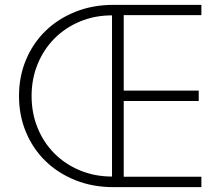

<svg xmlns="http://www.w3.org/2000/svg" viewBox="-20 -770 910 790"><path d="M446.4 0Q361.4 0 290 -28.6Q218.6 -57.3 167 -107.5Q115.5 -157.7 86.8 -226.4Q58.2 -295 58.2 -375Q58.2 -455 86.8 -523.6Q115.5 -592.3 167 -642.5Q218.6 -692.7 290 -721.4Q361.4 -750 446.4 -750H808.6V-707.7H489.1V-397.3H797.7V-354.5H489.1V-42.7H808.6V0ZM440.9 -706.8Q370 -706.8 309.3 -681.6Q248.6 -656.4 204.3 -611.8Q160 -567.3 135 -506.6Q110 -445.9 110 -375Q110 -304.1 134.8 -243.6Q159.5 -183.2 203.9 -138.6Q248.2 -94.1 308.9 -68.9Q369.5 -43.6 440.9 -43.6Z"/></svg>

Font: Spartan Light
Style: Regular
Weight: 300
Designer: Matt Bailey, Mirko Velimirovic
Foundry: Matt Bailey
Version: Version 1.005